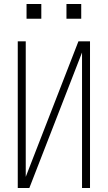

<svg xmlns="http://www.w3.org/2000/svg" viewBox="-20 -942 540 962"><path d="M69 0V-735H109V-56L373 -735H431V0H391V-679L127 0ZM313 -848V-922H387V-848ZM113 -848V-922H187V-848Z"/></svg>

Font: Iosevka SS04 Extralight
Style: Regular
Weight: 200
Monospace: yes
Designer: Belleve Invis
Foundry: Belleve Invis
Version: Version 19.0.0; ttfautohint (v1.8.4)